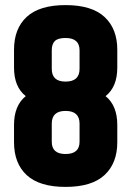

<svg xmlns="http://www.w3.org/2000/svg" viewBox="-20 -723 515 753"><path d="M292 -167V-238Q292 -288 237 -288Q183 -288 183 -238V-167Q183 -119 237 -119Q292 -119 292 -167ZM183 -526V-453Q183 -403 237 -403Q292 -403 292 -453V-526Q292 -574 237 -574Q207 -574 195 -562Q183 -550 183 -526ZM440 -528V-458Q440 -382 394 -346Q440 -309 440 -233V-165Q440 -83 390 -36.5Q340 10 237 10Q135 10 85 -36Q35 -82 35 -165V-233Q35 -309 81 -346Q35 -382 35 -458V-528Q35 -611 85 -657Q135 -703 237 -703Q340 -703 390 -656.5Q440 -610 440 -528Z"/></svg>

Font: Khand Black
Style: Regular
Weight: 900
Designer: Sanchit Sawaria and Jyotish Sonowal (Devanagari), Satya Rajpurohit (Latin)
Foundry: Indian Type Foundry
Version: Version 2.000;PS 1.0;hotconv 1.0.79;makeotf.lib2.5.61930